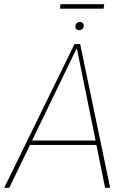

<svg xmlns="http://www.w3.org/2000/svg" viewBox="-29 -890 606 910"><path d="M428 -203H113L15 0H-9L324 -681H351L493 0H469ZM424 -224 335 -662 123 -224ZM328 -764Q328 -773 334 -779.5Q340 -786 349 -786Q358 -786 363 -781Q368 -776 368 -768Q368 -760 362 -753.5Q356 -747 346 -747Q338 -747 333 -751.5Q328 -756 328 -764ZM255 -849 258 -870H465L462 -849Z"/></svg>

Font: FiraGO Thin
Style: Italic
Weight: 100
Italic angle: -8°
Designer: bBox Type GmbH
Foundry: bBox Type GmbH
Version: Version 1.001